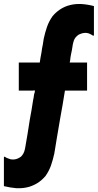

<svg xmlns="http://www.w3.org/2000/svg" viewBox="-20 -744 501 983"><path d="M183.6 -423.8Q185.5 -436.5 187.5 -449.2Q190.4 -462.9 192.4 -475.6Q194.3 -485.4 195.3 -496.1Q197.3 -505.9 199.2 -515.6Q199.2 -517.6 200.2 -522.5Q201.2 -527.3 204.1 -546.9Q210.9 -578.1 220.7 -606.4Q230.5 -634.8 249 -661.1Q264.6 -679.7 284.2 -693.4Q303.7 -707 327.1 -714.8Q355.5 -723.6 383.8 -723.6Q388.7 -723.6 393.6 -723.6Q427.7 -721.7 460.9 -712.9Q460.9 -710.9 460.9 -709Q460.9 -707 460.9 -705.1Q460.9 -689.5 460.9 -673.8Q460.9 -658.2 460.9 -642.6Q460.9 -632.8 460.9 -622.1Q460.9 -612.3 460.9 -601.6Q460.9 -591.8 460.9 -582Q460.9 -572.3 460.9 -563.5Q460 -562.5 457 -560.5Q454.1 -563.5 446.3 -567.4Q444.3 -568.4 442.4 -569.3Q440.4 -570.3 438.5 -571.3Q431.6 -574.2 424.8 -575.2Q417 -576.2 410.2 -575.2Q400.4 -574.2 391.6 -570.3Q381.8 -567.4 375 -560.5Q362.3 -549.8 357.4 -534.2Q352.5 -519.5 350.6 -502.9Q348.6 -494.1 347.7 -485.4Q345.7 -475.6 343.8 -466.8Q342.8 -459 340.8 -450.2Q339.8 -441.4 338.9 -433.6Q337.9 -430.7 337.9 -428.7Q336.9 -426.8 336.9 -423.8Q343.8 -423.8 351.6 -423.8Q359.4 -423.8 366.2 -423.8Q373 -423.8 380.9 -423.8Q387.7 -423.8 394.5 -423.8Q402.3 -423.8 410.2 -423.8Q418 -423.8 425.8 -423.8Q425.8 -421.9 425.8 -418.9Q425.8 -416 425.8 -414.1Q425.8 -399.4 425.8 -385.7Q425.8 -372.1 425.8 -357.4Q425.8 -347.7 425.8 -337.9Q425.8 -328.1 425.8 -319.3Q425.8 -309.6 425.8 -299.8Q425.8 -290 425.8 -280.3Q423.8 -280.3 420.9 -280.3Q418.9 -280.3 416 -280.3Q403.3 -280.3 390.6 -280.3Q377.9 -280.3 365.2 -280.3Q356.4 -280.3 347.7 -280.3Q338.9 -280.3 330.1 -280.3Q326.2 -280.3 321.3 -280.3Q316.4 -280.3 312.5 -280.3Q306.6 -244.1 300.8 -209Q293.9 -173.8 288.1 -137.7Q284.2 -112.3 279.3 -85.9Q275.4 -60.5 270.5 -34.2Q266.6 -7.8 262.7 13.7Q258.8 35.2 257.8 43Q251 74.2 241.2 102.5Q231.4 130.9 212.9 157.2Q195.3 177.7 174.8 191.4Q153.3 205.1 127.9 212.9Q102.5 219.7 77.1 219.7Q70.3 219.7 64.5 219.7Q32.2 216.8 0 209Q0 207 0 205.1Q0 203.1 0 201.2Q0 185.5 0 169.9Q0 154.3 0 139.6Q0 128.9 0 119.1Q0 108.4 0 98.6Q0 88.9 0 79.1Q0 69.3 0 60.5Q1 59.6 3.9 57.6Q6.8 60.5 14.6 64.5Q24.4 68.4 33.2 71.3Q42 73.2 52.7 72.3Q62.5 71.3 71.3 67.4Q80.1 63.5 87.9 57.6Q93.8 51.8 99.6 42Q105.5 31.2 108.4 15.6Q114.3 -21.5 121.1 -58.6Q127 -95.7 132.8 -132.8Q137.7 -157.2 141.6 -181.6Q145.5 -206.1 149.4 -230.5Q151.4 -237.3 152.3 -245.1Q153.3 -252 154.3 -259.8Q155.3 -264.6 157.2 -269.5Q159.2 -275.4 158.2 -280.3Q157.2 -282.2 154.3 -281.2Q151.4 -280.3 149.4 -280.3Q144.5 -280.3 140.6 -280.3Q135.7 -280.3 131.8 -280.3Q125 -280.3 119.1 -280.3Q112.3 -280.3 105.5 -280.3Q98.6 -280.3 90.8 -280.3Q83 -280.3 76.2 -280.3Q76.2 -282.2 76.2 -285.2Q76.2 -287.1 76.2 -290Q76.2 -303.7 76.2 -318.4Q76.2 -332 76.2 -346.7Q76.2 -356.4 76.2 -366.2Q76.2 -375 76.2 -384.8Q76.2 -394.5 76.2 -404.3Q76.2 -414.1 76.2 -423.8Q78.1 -423.8 81.1 -423.8Q84 -423.8 85.9 -423.8Q97.7 -423.8 110.4 -423.8Q122.1 -423.8 133.8 -423.8Q142.6 -423.8 150.4 -423.8Q159.2 -423.8 167 -423.8Q169.9 -423.8 172.9 -423.8Q175.8 -423.8 178.7 -423.8Q179.7 -423.8 180.7 -423.8Q182.6 -423.8 183.6 -423.8Z"/></svg>

Font: LeFont
Style: Bold
Weight: 800
Designer: Leryon MEDIA
Version: Version 1.0